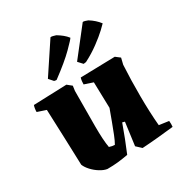

<svg xmlns="http://www.w3.org/2000/svg" viewBox="-170 -847 933 983"><g transform="rotate(-30 296.5 -355.0)"><path d="M182 10Q163 7 141 -6.5Q119 -20 101.5 -39Q84 -58 77 -76Q75 -148 71.5 -237Q68 -326 65 -407L14 -424Q14 -445 20 -462L216 -469L242 -448L238 -419Q237 -297 237 -212Q237 -127 245 -84Q262 -78 277 -78Q287 -95 298.5 -124Q310 -153 323 -188Q336 -223 348 -256Q347 -295 346 -332.5Q345 -370 344 -409L293 -426Q293 -435 294 -444.5Q295 -454 298 -464L502 -469L528 -449L519 -412Q514 -324 514.5 -227.5Q515 -131 522 -53L579 -45Q580 -36 580 -27Q580 -18 579 -10Q534 -5 487.5 -0.5Q441 4 392 7L363 -20L381 -155L367 -159Q351 -115 337 -78.5Q323 -42 306 -2Q273 4 245 7Q217 10 182 10ZM185 -515Q181 -515 177.5 -515.5Q174 -516 171 -517L149 -542L267 -720Q272 -721 280.5 -719Q289 -717 298 -714Q316 -703 329.5 -692Q343 -681 354 -667Q351 -660 308.5 -617.5Q266 -575 185 -515ZM346 -517 322 -543 449 -705Q454 -706 462 -703.5Q470 -701 478 -698Q512 -677 534 -648Q531 -644 507 -621.5Q483 -599 444.5 -570.5Q406 -542 361 -519Z"/></g></svg>

Font: Labrada ExtraBold
Style: Regular
Weight: 800
Designer: Mercedes Jáuregui
Foundry: Omnibus-Type Team
Version: Version 1.000; ttfautohint (v1.8.4.7-5d5b)